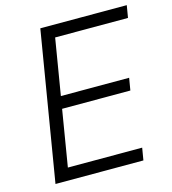

<svg xmlns="http://www.w3.org/2000/svg" viewBox="-108 -816 811 905"><g transform="rotate(-15 297.0 -363.5)"><path d="M51.1 0H480.1L490.1 -59.7H127.5L172.9 -334.2H506L516 -393.8H182.9L228.3 -667.6H583.8L593.8 -727.3H171.9Z"/></g></svg>

Font: TID UI Light
Style: Italic
Weight: 300
Italic angle: -9.39999°
Designer: The TID Project Authors
Foundry: Bakken & Bæck
Version: Version 1.001;hotconv 1.0.109;makeotfexe 2.5.65596